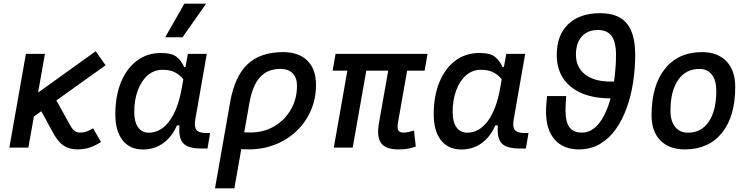

<svg xmlns="http://www.w3.org/2000/svg" viewBox="-20 -815 4142 1060"><path d="M125.5 -142.1 83.5 -227.1 508.3 -532.2 563 -454.6ZM31.7 0 123 -517.6H228L136.7 0ZM408.2 9.8Q363.8 9.8 332.5 -10.3Q301.3 -30.3 275.4 -77.6L190.9 -232.4L288.6 -265.1L368.7 -121.1Q379.9 -100.6 392.6 -91.8Q405.3 -83 422.4 -83Q440.4 -83 457 -88.6Q473.6 -94.2 494.1 -106.9L537.6 -31.2Q503.4 -9.3 473.4 0.2Q443.4 9.8 408.2 9.8Z M877 -429.7Q830.6 -429.7 795.4 -399.2Q760.3 -368.7 740.7 -315.9Q721.2 -263.2 721.2 -196.3Q721.2 -141.6 742.4 -112.1Q763.7 -82.5 801.8 -82.5Q867.2 -82.5 914.8 -146.2Q962.4 -210 982.9 -325.7L1017.1 -517.6H1121.6L1058.1 -154.8Q1051.3 -115.7 1064.2 -98.1Q1077.1 -80.6 1120.1 -80.6H1140.1L1125.5 4.9H1090.8Q1015.6 4.9 989.3 -26.6Q962.9 -58.1 972.2 -135.3L1000.5 -122.6H943.8L967.3 -150.9Q942.4 -74.2 890.9 -32Q839.4 10.3 770 10.3Q696.8 10.3 656.7 -40.8Q616.7 -91.8 616.7 -184.1Q616.7 -285.6 648.2 -361.8Q679.7 -438 736.3 -480.2Q793 -522.5 868.7 -522.5Q929.2 -522.5 955.6 -500.7Q981.9 -479 997.1 -444.3H1007.8L1016.1 -340.8Q1008.8 -354.5 993.7 -375.5Q978.5 -396.5 950.7 -413.1Q922.9 -429.7 877 -429.7ZM892.1 -609.4 998 -794.9H1118.2L987.8 -609.4Z M1543 -527.3Q1629.4 -527.3 1677 -480.2Q1724.6 -433.1 1724.6 -346.7Q1724.6 -270.5 1696.5 -205.6Q1668.5 -140.6 1617.9 -92.3Q1567.4 -43.9 1499.5 -17.1Q1431.6 9.8 1351.6 9.8Q1327.1 9.8 1303 7.1Q1278.8 4.4 1254.4 -0.5L1273.4 -95.7Q1300.3 -83.5 1362.3 -83.5Q1435.5 -83.5 1493.7 -117.4Q1551.8 -151.4 1585.7 -210Q1619.6 -268.6 1619.6 -341.8Q1619.6 -386.2 1595.7 -410.4Q1571.8 -434.6 1528.3 -434.6Q1457 -434.6 1415.5 -388.9Q1374 -343.3 1356.9 -246.1L1273.9 224.6H1167L1250.5 -250.5Q1275.4 -393.1 1346.4 -460.2Q1417.5 -527.3 1543 -527.3Z M2178.7 9.8Q2109.4 9.8 2084 -25.1Q2058.6 -60.1 2072.3 -136.7L2139.6 -517.6H2244.1L2177.7 -141.6Q2172.4 -110.8 2178 -96.9Q2183.6 -83 2209.5 -83Q2221.2 -83 2234.4 -86.2Q2247.6 -89.4 2265.6 -94.2L2275.4 -5.9Q2250 2.9 2229.7 6.3Q2209.5 9.8 2178.7 9.8ZM1816.4 -424.8 1832.5 -517.6H2340.3L2324.2 -424.8ZM1822.8 0 1914.1 -517.6H2018.6L1927.2 0Z M2634.8 -429.7Q2588.4 -429.7 2553.2 -399.2Q2518.1 -368.7 2498.5 -315.9Q2479 -263.2 2479 -196.3Q2479 -141.6 2500.2 -112.1Q2521.5 -82.5 2559.6 -82.5Q2625 -82.5 2672.6 -146.2Q2720.2 -210 2740.7 -325.7L2774.9 -517.6H2879.4L2815.9 -154.8Q2809.1 -115.7 2822 -98.1Q2835 -80.6 2877.9 -80.6H2897.9L2883.3 4.9H2848.6Q2773.4 4.9 2747.1 -26.6Q2720.7 -58.1 2730 -135.3L2758.3 -122.6H2701.7L2725.1 -150.9Q2700.2 -74.2 2648.7 -32Q2597.2 10.3 2527.8 10.3Q2454.6 10.3 2414.6 -40.8Q2374.5 -91.8 2374.5 -184.1Q2374.5 -285.6 2406 -361.8Q2437.5 -438 2494.1 -480.2Q2550.8 -522.5 2626.5 -522.5Q2687 -522.5 2713.4 -500.7Q2739.7 -479 2754.9 -444.3H2765.6L2773.9 -340.8Q2766.6 -354.5 2751.5 -375.5Q2736.3 -396.5 2708.5 -413.1Q2680.7 -429.7 2634.8 -429.7Z M3175.3 9.8Q3089.8 9.8 3042.2 -44.7Q2994.6 -99.1 2994.6 -196.3Q2994.6 -217.8 2996.3 -240Q2998 -262.2 3000 -284.7H3106Q3104.5 -265.1 3103.3 -245.4Q3102.1 -225.6 3102.1 -206.1Q3102.1 -142.1 3123.8 -112.5Q3145.5 -83 3191.4 -83Q3231.4 -83 3262.5 -108.9Q3293.5 -134.8 3315.9 -179.2Q3338.4 -223.6 3352.8 -279.3Q3367.2 -335 3374 -395Q3380.9 -455.1 3380.9 -511.7Q3380.9 -583.5 3356.4 -616.5Q3332 -649.4 3281.2 -649.4Q3224.1 -649.4 3191.9 -613.5Q3159.7 -577.6 3159.7 -513.7Q3159.7 -443.4 3210.2 -404.1Q3260.7 -364.7 3351.1 -364.7H3419.4V-272H3351.1Q3210.9 -272 3132.3 -335.4Q3053.7 -398.9 3053.7 -511.7Q3053.7 -620.6 3116.9 -681.4Q3180.2 -742.2 3293.5 -742.2Q3393.1 -742.2 3439.9 -686.3Q3486.8 -630.4 3486.8 -511.7Q3486.8 -437.5 3475.6 -362.8Q3464.4 -288.1 3440.7 -221.2Q3417 -154.3 3380.1 -102.3Q3343.3 -50.3 3292.5 -20.3Q3241.7 9.8 3175.3 9.8Z M3760.7 9.8Q3674.3 9.8 3625.7 -39.8Q3577.1 -89.4 3577.1 -177.7Q3577.1 -342.8 3650.9 -435.1Q3724.6 -527.3 3855.5 -527.3Q3941.9 -527.3 3990.5 -476.6Q4039.1 -425.8 4039.1 -335Q4039.1 -172.4 3965.6 -81.3Q3892.1 9.8 3760.7 9.8ZM3778.8 -82.5Q3852.1 -82.5 3893.3 -143.8Q3934.6 -205.1 3934.6 -314Q3934.6 -370.6 3910.2 -402.6Q3885.7 -434.6 3841.3 -434.6Q3766.1 -434.6 3723.9 -373.5Q3681.6 -312.5 3681.6 -203.6Q3681.6 -146.5 3707.3 -114.5Q3732.9 -82.5 3778.8 -82.5Z"/></svg>

Font: Cascadia Code
Style: Italic
Weight: 400
Italic angle: -10°
Designer: Aaron Bell
Foundry: Saja Typeworks
Version: Version 2407.024